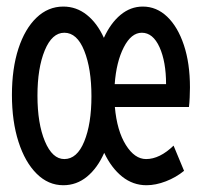

<svg xmlns="http://www.w3.org/2000/svg" viewBox="-20 -545 602 573"><path d="M168.9 7.8Q124 7.8 89.4 -26.6Q54.7 -61 35.2 -121.8Q15.6 -182.6 15.6 -261.7Q15.6 -340.3 34.9 -399.7Q54.2 -459 88.9 -492.2Q123.5 -525.4 168.9 -525.4Q208 -525.4 239 -500.7Q270 -476.1 290 -432.1Q310.1 -476.1 339.8 -500.7Q369.6 -525.4 406.2 -525.4Q447.3 -525.4 479 -495.1Q510.7 -464.8 528.8 -410.4Q546.9 -356 546.9 -284.2Q546.9 -270.5 546.1 -253.9Q545.4 -237.3 543.9 -225.6H322.8Q329.1 -154.8 355.5 -112.5Q381.8 -70.3 416 -70.3Q456.5 -70.3 498 -110.4L529.3 -35.2Q505.4 -15.6 475.1 -3.9Q444.8 7.8 417 7.8Q377 7.8 344.7 -17.8Q312.5 -43.5 291 -88.9Q271 -43.5 239.7 -17.8Q208.5 7.8 168.9 7.8ZM171.9 -70.3Q210 -70.3 231.4 -122.8Q252.9 -175.3 252.9 -257.8Q252.9 -339.8 231.4 -393.6Q210 -447.3 171.9 -447.3Q135.3 -447.3 113.5 -394.5Q91.8 -341.8 91.8 -259.8Q91.8 -176.3 114 -123.3Q136.2 -70.3 171.9 -70.3ZM403.3 -447.3Q371.6 -447.3 349.4 -403.8Q327.1 -360.4 322.3 -293.9H475.6Q475.6 -360.8 456.1 -404.1Q436.5 -447.3 403.3 -447.3Z"/></svg>

Font: Reddit Mono
Style: Regular
Weight: 400
Monospace: yes
Designer: Stephen Hutchings
Foundry: Reddit
Version: Version 1.014; ttfautohint (v1.8.4.7-5d5b)